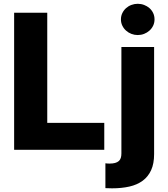

<svg xmlns="http://www.w3.org/2000/svg" viewBox="-20 -795 893 1019"><path d="M55 0V-727.3H230.8V-142.8H533.4V0ZM539.4 71.7Q545.1 72.4 550.4 72.8Q555.8 73.2 560.7 73.2Q578.8 73.2 590.9 69.8Q603 66.4 610.4 59.8Q617.9 53.3 621.1 43.1Q624.3 33 624.3 19.2V-545.5H797.9V22.7Q797.9 73.5 782.1 108.1Q766.3 142.8 737.2 164.2Q708.1 185.7 666.9 195.1Q625.7 204.5 574.6 204.5Q558.6 204.5 539.4 203.5ZM621.8 -692.1Q621.8 -710.2 629.3 -725.5Q636.7 -740.8 649 -751.8Q661.2 -762.8 677.4 -768.8Q693.5 -774.9 710.9 -774.9Q728.7 -774.9 744.7 -768.8Q760.7 -762.8 773.1 -752Q785.5 -741.1 792.8 -725.9Q800.1 -710.6 800.1 -692.1Q800.1 -674 792.8 -658.7Q785.5 -643.5 773.1 -632.5Q760.7 -621.4 744.7 -615.2Q728.7 -609 710.9 -609Q693.5 -609 677.4 -615.2Q661.2 -621.4 649 -632.5Q636.7 -643.5 629.3 -658.7Q621.8 -674 621.8 -692.1Z"/></svg>

Font: Inter P Extra Bold
Style: Regular
Weight: 800
Designer: Rasmus Andersson
Foundry: rsms
Version: Version 3.018;git-588b23468